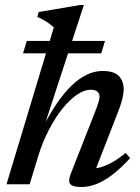

<svg xmlns="http://www.w3.org/2000/svg" viewBox="-20 -736 561 767"><path d="M132.5 -112 98.5 0H6L195 -626.5Q188.5 -632.5 181.2 -638.2Q174 -644 166 -649.2Q158 -654.5 148.8 -659.2Q139.5 -664 129 -668.5L134.5 -688L300 -716H315L156 -229.5L154 -233Q180.5 -284 208.5 -324.8Q236.5 -365.5 266 -394Q295.5 -422.5 326.5 -437.5Q357.5 -452.5 389.5 -452.5Q436 -452.5 455 -432Q474 -411.5 474 -379.5Q474 -362.5 468.5 -340.2Q463 -318 452 -290L353.5 -37L346 -63Q365.5 -62.5 387.5 -69.5Q409.5 -76.5 433.2 -90.5Q457 -104.5 482 -125L500 -104.5Q460.5 -61.5 426.2 -36Q392 -10.5 362.5 0.2Q333 11 305.5 11Q270 11 260.5 -1Q251 -13 263.5 -44L365 -302.5Q371 -318.5 374.2 -329.8Q377.5 -341 377.5 -350Q377.5 -362.5 369.2 -370Q361 -377.5 341 -377.5Q317 -377.5 288 -358Q259 -338.5 230.2 -303Q201.5 -267.5 176 -218.8Q150.5 -170 132.5 -112ZM72 -523 87 -572.5H399.5L384.5 -523Z"/></svg>

Font: Newsreader 16pt 16pt Medium
Style: Italic
Weight: 500
Italic angle: -17°
Version: Version 1.003